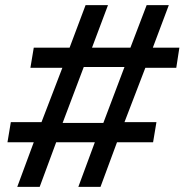

<svg xmlns="http://www.w3.org/2000/svg" viewBox="-20 -725 716 745"><path d="M47 0 111 -173H9L22 -251H141L222 -462H98L111 -540H250L312 -705H399L337 -540H486L549 -705H635L573 -540H676L664 -462H544L463 -251H587L574 -173H434L370 0H284L348 -173H198L134 0ZM223 -248H381L463 -465H305Z"/></svg>

Font: Nunito Sans 7pt SemiExpanded SemiBold
Style: Italic
Weight: 600
Width: 6
Italic angle: -9°
Designer: Vernon Adams
Foundry: Vernon Adams
Version: Version 3.101;gftools[0.9.27]